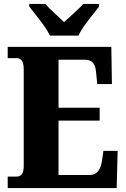

<svg xmlns="http://www.w3.org/2000/svg" viewBox="-20 -951 637 971"><path d="M232 -771H377C396 -816 453 -880 481 -918V-931H401C382 -908 331 -865 304 -839C278 -865 228 -908 209 -931H128V-918C156 -880 213 -816 232 -771ZM19 0H570L575 -188H503L496 -140C490 -96 472 -66 434 -66H276V-341H484V-406H276V-649H408C450 -649 464 -626 467 -574L472 -526H546L543 -714H19V-657H62C81 -657 100 -650 100 -600V-109C100 -76 88 -58 64 -58H19Z"/></svg>

Font: Noto Serif Tamil Condensed Black
Style: Regular
Weight: 900
Width: 3
Designer: Indian Type Foundry, Tom Grace, and the Monotype Design Team
Foundry: Monotype Imaging Inc.
Version: Version 2.004